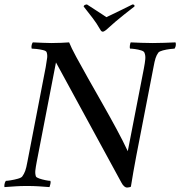

<svg xmlns="http://www.w3.org/2000/svg" viewBox="-32 -836 809 861"><path d="M613 -528Q618 -554 619.5 -570.5Q621 -587 616 -599Q614 -606 601 -610Q588 -614 573.5 -616Q559 -618 551 -618Q549 -623 550.5 -632.5Q552 -642 554 -646Q581 -645 602 -644Q623 -643 653 -643Q685 -643 704.5 -644Q724 -645 755 -646Q757 -642 756.5 -634Q756 -626 751 -618Q746 -618 730 -616Q714 -614 698.5 -610Q683 -606 678 -600Q670 -589 665.5 -575Q661 -561 656 -533L579 -136Q571 -93 566 -65Q561 -37 555 1Q553 3 546.5 4Q540 5 538 5Q524 5 512 -18L219 -556L133 -112Q128 -86 126.5 -71.5Q125 -57 129 -45Q131 -40 144 -35.5Q157 -31 172 -28Q187 -25 194 -25Q196 -20 194 -11Q192 -2 190 3Q163 1 141 -0.5Q119 -2 89 -2Q58 -2 39 -0.5Q20 1 -12 3Q-13 -1 -12 -9Q-11 -17 -6 -25Q0 -25 16 -27.5Q32 -30 48 -34.5Q64 -39 68 -45Q76 -56 81 -69.5Q86 -83 91 -111L173 -535Q178 -563 179.5 -577Q181 -591 177 -602Q175 -608 160.5 -611.5Q146 -615 131 -616.5Q116 -618 110 -618Q108 -626 110 -634Q112 -642 115 -646Q146 -645 161 -644Q176 -643 198 -643Q218 -643 243 -644Q268 -645 278 -646Q287 -623 310 -580.5Q333 -538 363.5 -484Q394 -430 427 -372Q460 -314 490 -258.5Q520 -203 541 -158ZM429 -694Q423 -694 419 -701Q400 -734 383.5 -755Q367 -776 343 -807Q344 -812 349 -814Q354 -816 358 -816Q376 -804 396.5 -791Q417 -778 431 -768.5Q445 -759 445 -759Q445 -759 465 -768.5Q485 -778 512.5 -791.5Q540 -805 562 -816Q573 -816 571 -807Q545 -787 525 -771Q505 -755 486 -739Q467 -723 443 -701Q434 -694 429 -694Z"/></svg>

Font: Amiri
Style: Italic
Weight: 400
Italic angle: 10°
Designer: Khaled Hosny
Version: Version 0.113